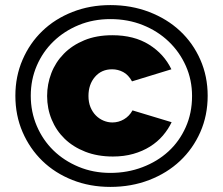

<svg xmlns="http://www.w3.org/2000/svg" viewBox="-20 -735 884 762"><path d="M41 -355Q41 -432.1 69.6 -498Q98.1 -564 148.2 -612.1Q198.2 -660.2 267.6 -687.5Q336.9 -714.8 418 -714.8Q501 -714.8 572 -687.5Q643.1 -660.2 694.6 -612.1Q746.1 -564 775.1 -498Q804.2 -432.1 804.2 -355Q804.2 -276.9 775.1 -210.9Q746.1 -145 694.6 -96.4Q643.1 -47.9 572 -20.5Q501 6.8 418 6.8Q336.9 6.8 267.6 -20.5Q198.2 -47.9 148.2 -96.4Q98.1 -145 69.6 -210.9Q41 -276.9 41 -355ZM102.1 -355Q102.1 -291 126 -235.1Q149.9 -179.2 191.9 -138.2Q233.9 -97.2 292 -73Q350.1 -48.8 418 -48.8Q485.8 -48.8 545.4 -71.5Q605 -94.2 648.4 -134Q691.9 -173.8 717 -230Q742.2 -286.1 742.2 -354Q742.2 -418 717.5 -473.4Q692.9 -528.8 649.4 -570.3Q606 -611.8 546.9 -635.5Q487.8 -659.2 418 -659.2Q350.1 -659.2 292.5 -635.5Q234.9 -611.8 192.4 -570.8Q149.9 -529.8 126 -474.4Q102.1 -418.9 102.1 -355ZM167 -354Q167 -400.9 183.6 -444.3Q200.2 -487.8 233.2 -521.5Q266.1 -555.2 314.5 -575.2Q362.8 -595.2 425.8 -595.2Q511.7 -595.2 571.3 -558.1Q630.9 -521 660.2 -460L503.9 -412.1Q489.7 -438 469 -449Q448.2 -460 424.8 -460Q382.8 -460 356.9 -429.9Q331.1 -399.9 331.1 -354Q331.1 -329.1 339.1 -309.6Q347.2 -290 360.6 -276.6Q374 -263.2 391.1 -256.1Q408.2 -249 425.8 -249Q450.7 -249 471.9 -261.5Q493.2 -273.9 505.9 -296.9L661.1 -250Q647.9 -222.2 626.5 -197Q605 -171.9 575.4 -153.3Q545.9 -134.8 509 -124.3Q472.2 -113.8 428.2 -113.8Q367.2 -113.8 318.6 -132.8Q270 -151.9 236.6 -184.3Q203.1 -216.8 185.1 -260.5Q167 -304.2 167 -354Z"/></svg>

Font: Raleway ExtraBold
Style: Regular
Weight: 800
Designer: Matt McInerney, Pablo Impallari, Rodrigo Fuenzalida
Foundry: Matt McInerney, Pablo Impallari, Rodrigo Fuenzalida
Version: Version 3.000g; ttfautohint (v1.5) -l 8 -r 28 -G 28 -x 14 -D